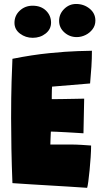

<svg xmlns="http://www.w3.org/2000/svg" viewBox="-20 -914 518 942"><path d="M407.5 7.5Q362 4.5 316.2 1.5Q270.5 -1.5 224.5 -4Q179 -6.5 133 -9.5Q87 -12.5 41 -15.5Q37.5 -103.5 36 -184.2Q34.5 -265 34.5 -335Q34.5 -438 36.8 -513.5Q39 -589 41 -625.5Q138.5 -645 222 -653.2Q305.5 -661.5 361.5 -663.2Q417.5 -665 431 -665Q431 -626 428.5 -586.8Q426 -547.5 422 -504.5L235.5 -489Q235 -485 234.5 -471.8Q234 -458.5 234 -445.5Q234 -432.5 234 -427.5Q254 -427.5 283 -428Q312 -428.5 341.8 -429Q371.5 -429.5 393 -430L389.5 -260Q381.5 -260.5 358.2 -262Q335 -263.5 307.8 -265Q280.5 -266.5 258.2 -267.5Q236 -268.5 229.5 -268.5Q229 -258.5 228 -236Q227 -213.5 227 -205H321.5Q352.5 -205 380.5 -203.2Q408.5 -201.5 427 -200Q427 -175 424.8 -142.5Q422.5 -110 419.5 -78.2Q416.5 -46.5 413.2 -23Q410 0.5 407.5 7.5ZM356.5 -732Q321.5 -732 295.8 -755Q270 -778 270 -811.5Q270 -845.5 294.8 -870Q319.5 -894.5 353.5 -894.5Q391.5 -894.5 419.8 -871.5Q448 -848.5 448 -813Q448 -789 434.2 -770.8Q420.5 -752.5 399.5 -742.2Q378.5 -732 356.5 -732ZM140.5 -728.5Q105.5 -728.5 78.2 -749Q51 -769.5 51 -802Q51 -837.5 77 -861.8Q103 -886 140 -886Q181 -886 205.8 -861.8Q230.5 -837.5 230.5 -803Q230.5 -770.5 204 -749.5Q177.5 -728.5 140.5 -728.5Z"/></svg>

Font: Grandstander Black
Style: Regular
Weight: 900
Designer: Tyler Finck
Foundry: Etcetera Type Co
Version: Version 1.200; ttfautohint (v1.8.3)